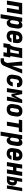

<svg xmlns="http://www.w3.org/2000/svg" viewBox="2858 -3426 783 6540"><g transform="rotate(90 3250.0 -156.5)"><path d="M0 0 86 -520H474L388 0H250L317 -406H205L138 0Z M464 215 586 -520H724L713 -453Q724 -470 738.5 -484.5Q753 -499 770.5 -509Q788 -519 807 -523.5Q826 -528 845 -528Q864 -528 881.5 -523Q899 -518 912 -506Q925 -494 933 -478Q941 -462 945.5 -444.5Q950 -427 951.5 -408.5Q953 -390 952.5 -371Q952 -352 950 -333Q948 -314 945 -295L925 -175Q921 -154 915.5 -133Q910 -112 900.5 -91.5Q891 -71 877 -52Q863 -33 844.5 -19Q826 -5 804 1.5Q782 8 761 8Q740 8 720.5 1.5Q701 -5 687 -18.5Q673 -32 665 -49.5Q657 -67 652 -87L602 215ZM721 -106Q735 -106 748.5 -115Q762 -124 770.5 -137.5Q779 -151 783 -165.5Q787 -180 790 -194L810 -314Q811 -325 812.5 -335.5Q814 -346 813.5 -356.5Q813 -367 810.5 -377.5Q808 -388 803 -396.5Q798 -405 789 -409.5Q780 -414 769 -414Q755 -414 741.5 -408.5Q728 -403 718 -392.5Q708 -382 702.5 -368.5Q697 -355 694 -342L674 -222Q672 -209 671 -197Q670 -185 670.5 -173Q671 -161 673.5 -149Q676 -137 682 -127.5Q688 -118 698 -112Q708 -106 721 -106Z M1210 8Q1180 8 1151 2Q1122 -4 1097.5 -18.5Q1073 -33 1056.5 -56Q1040 -79 1031.5 -106.5Q1023 -134 1023.5 -164Q1024 -194 1029 -225L1049 -345Q1053 -369 1061.5 -394Q1070 -419 1085 -441Q1100 -463 1121 -480.5Q1142 -498 1166 -509Q1190 -520 1215.5 -524Q1241 -528 1266 -528Q1266 -528 1266 -528Q1266 -528 1266 -528Q1296 -528 1325 -522Q1354 -516 1378 -501Q1402 -486 1418.5 -463.5Q1435 -441 1442.5 -413Q1450 -385 1450 -355.5Q1450 -326 1445 -295L1430 -206H1156Q1154 -194 1153 -182Q1152 -170 1153.5 -158.5Q1155 -147 1158.5 -136Q1162 -125 1169 -116.5Q1176 -108 1187 -103.5Q1198 -99 1210 -99Q1223 -99 1236 -102Q1249 -105 1260.5 -113Q1272 -121 1280 -132.5Q1288 -144 1291 -157H1420Q1414 -134 1404 -112Q1394 -90 1379 -70.5Q1364 -51 1344 -35Q1324 -19 1302 -9.5Q1280 0 1256.5 4Q1233 8 1210 8ZM1174 -314H1318Q1320 -326 1320.5 -338Q1321 -350 1320 -361.5Q1319 -373 1315.5 -384Q1312 -395 1305 -403.5Q1298 -412 1287.5 -416.5Q1277 -421 1265 -421Q1248 -421 1231 -413Q1214 -405 1202.5 -391Q1191 -377 1185 -360.5Q1179 -344 1176 -327Z M1451 118 1489 -114H1519Q1534 -138 1546 -164Q1558 -190 1567 -217Q1576 -244 1581.5 -271Q1587 -298 1591 -325L1623 -520H1959L1891 -114H1936L1897 118H1759L1779 0H1609L1589 118ZM1654 -114H1769L1817 -406H1727L1711 -308Q1703 -259 1690 -210Q1677 -161 1654 -114Z M1967 215V101H2027Q2040 101 2053 97.5Q2066 94 2076 84.5Q2086 75 2092.5 63Q2099 51 2104 38L2125 -11L2075 -520H2216L2226 -171L2344 -520H2485L2230 83Q2222 103 2211.5 123Q2201 143 2186 159.5Q2171 176 2151.5 188Q2132 200 2111 206.5Q2090 213 2069 214Q2048 215 2027 215Z M2705 8Q2675 8 2646.5 2Q2618 -4 2594.5 -19Q2571 -34 2554.5 -57Q2538 -80 2530.5 -107.5Q2523 -135 2523.5 -165Q2524 -195 2529 -225L2549 -345Q2553 -369 2561.5 -393.5Q2570 -418 2584.5 -440Q2599 -462 2619.5 -479.5Q2640 -497 2664 -508.5Q2688 -520 2713.5 -524Q2739 -528 2763 -528Q2789 -528 2814.5 -524.5Q2840 -521 2863 -511.5Q2886 -502 2904.5 -486.5Q2923 -471 2934.5 -449Q2946 -427 2949 -402Q2952 -377 2948 -350Q2948 -349 2947.5 -347Q2947 -345 2947 -344H2810Q2810 -344 2810 -345Q2810 -346 2810 -346Q2812 -359 2811 -371.5Q2810 -384 2804 -394Q2798 -404 2787 -409Q2776 -414 2763 -414Q2748 -414 2732.5 -406.5Q2717 -399 2707 -385.5Q2697 -372 2691.5 -356.5Q2686 -341 2684 -326L2664 -206Q2662 -195 2661 -184.5Q2660 -174 2660.5 -163.5Q2661 -153 2663.5 -143Q2666 -133 2671 -124.5Q2676 -116 2685 -111Q2694 -106 2705 -106Q2721 -106 2736.5 -115Q2752 -124 2762 -137.5Q2772 -151 2777.5 -167Q2783 -183 2786 -199H2923Q2918 -173 2909 -147.5Q2900 -122 2886 -98Q2872 -74 2852.5 -53Q2833 -32 2808.5 -18Q2784 -4 2757.5 2Q2731 8 2705 8Z M2981 0 3067 -520H3184L3237 -259L3375 -520H3493L3407 0H3272L3290 -104Q3295 -138 3302.5 -171.5Q3310 -205 3321.5 -238.5Q3333 -272 3346 -304.5Q3359 -337 3371 -371L3257 -156H3182L3139 -371Q3140 -337 3142.5 -304.5Q3145 -272 3145 -238.5Q3145 -205 3141.5 -171.5Q3138 -138 3132 -104L3115 0Z M3707 8Q3707 8 3707 8Q3707 8 3707 8Q3677 8 3648 2Q3619 -4 3595.5 -19Q3572 -34 3555.5 -56.5Q3539 -79 3531 -107Q3523 -135 3523.5 -164.5Q3524 -194 3529 -225L3549 -345Q3553 -369 3561.5 -394Q3570 -419 3585 -441Q3600 -463 3621 -480.5Q3642 -498 3666 -509Q3690 -520 3715.5 -524Q3741 -528 3766 -528Q3766 -528 3766 -528Q3766 -528 3766 -528Q3796 -528 3825 -522Q3854 -516 3878 -501Q3902 -486 3918.5 -463.5Q3935 -441 3942.5 -413Q3950 -385 3950 -355.5Q3950 -326 3945 -295L3925 -175Q3921 -151 3912.5 -126Q3904 -101 3888.5 -79Q3873 -57 3852 -39.5Q3831 -22 3807 -11Q3783 0 3757.5 4Q3732 8 3707 8ZM3709 -106Q3725 -106 3740 -113.5Q3755 -121 3765.5 -134.5Q3776 -148 3781.5 -163.5Q3787 -179 3790 -194L3810 -314Q3811 -325 3812 -336Q3813 -347 3812.5 -357.5Q3812 -368 3809.5 -378.5Q3807 -389 3801 -397.5Q3795 -406 3785 -410Q3775 -414 3764 -414Q3749 -414 3733.5 -406.5Q3718 -399 3707.5 -385.5Q3697 -372 3691.5 -356.5Q3686 -341 3684 -326L3664 -206Q3662 -195 3661 -184Q3660 -173 3661 -162.5Q3662 -152 3664.5 -141.5Q3667 -131 3673 -122.5Q3679 -114 3688.5 -110Q3698 -106 3709 -106Z M4125 0 4192 -406H4055L4074 -520H4486L4467 -406H4330L4263 0Z M4464 215 4586 -520H4724L4713 -453Q4724 -470 4738.5 -484.5Q4753 -499 4770.5 -509Q4788 -519 4807 -523.5Q4826 -528 4845 -528Q4864 -528 4881.5 -523Q4899 -518 4912 -506Q4925 -494 4933 -478Q4941 -462 4945.5 -444.5Q4950 -427 4951.5 -408.5Q4953 -390 4952.5 -371Q4952 -352 4950 -333Q4948 -314 4945 -295L4925 -175Q4921 -154 4915.5 -133Q4910 -112 4900.5 -91.5Q4891 -71 4877 -52Q4863 -33 4844.5 -19Q4826 -5 4804 1.5Q4782 8 4761 8Q4740 8 4720.5 1.5Q4701 -5 4687 -18.5Q4673 -32 4665 -49.5Q4657 -67 4652 -87L4602 215ZM4721 -106Q4735 -106 4748.5 -115Q4762 -124 4770.5 -137.5Q4779 -151 4783 -165.5Q4787 -180 4790 -194L4810 -314Q4811 -325 4812.5 -335.5Q4814 -346 4813.5 -356.5Q4813 -367 4810.5 -377.5Q4808 -388 4803 -396.5Q4798 -405 4789 -409.5Q4780 -414 4769 -414Q4755 -414 4741.5 -408.5Q4728 -403 4718 -392.5Q4708 -382 4702.5 -368.5Q4697 -355 4694 -342L4674 -222Q4672 -209 4671 -197Q4670 -185 4670.5 -173Q4671 -161 4673.5 -149Q4676 -137 4682 -127.5Q4688 -118 4698 -112Q4708 -106 4721 -106Z M5210 8Q5180 8 5151 2Q5122 -4 5097.5 -18.5Q5073 -33 5056.5 -56Q5040 -79 5031.5 -106.5Q5023 -134 5023.5 -164Q5024 -194 5029 -225L5049 -345Q5053 -369 5061.5 -394Q5070 -419 5085 -441Q5100 -463 5121 -480.5Q5142 -498 5166 -509Q5190 -520 5215.5 -524Q5241 -528 5266 -528Q5266 -528 5266 -528Q5266 -528 5266 -528Q5296 -528 5325 -522Q5354 -516 5378 -501Q5402 -486 5418.5 -463.5Q5435 -441 5442.5 -413Q5450 -385 5450 -355.5Q5450 -326 5445 -295L5430 -206H5156Q5154 -194 5153 -182Q5152 -170 5153.5 -158.5Q5155 -147 5158.5 -136Q5162 -125 5169 -116.5Q5176 -108 5187 -103.5Q5198 -99 5210 -99Q5223 -99 5236 -102Q5249 -105 5260.5 -113Q5272 -121 5280 -132.5Q5288 -144 5291 -157H5420Q5414 -134 5404 -112Q5394 -90 5379 -70.5Q5364 -51 5344 -35Q5324 -19 5302 -9.5Q5280 0 5256.5 4Q5233 8 5210 8ZM5174 -314H5318Q5320 -326 5320.5 -338Q5321 -350 5320 -361.5Q5319 -373 5315.5 -384Q5312 -395 5305 -403.5Q5298 -412 5287.5 -416.5Q5277 -421 5265 -421Q5248 -421 5231 -413Q5214 -405 5202.5 -391Q5191 -377 5185 -360.5Q5179 -344 5176 -327Z M5500 0 5586 -520H5724L5691 -323H5803L5836 -520H5974L5888 0H5750L5784 -209H5672L5638 0Z M6294 0 6380 -520H6493L6407 0ZM5981 0 6067 -520H6179L6150 -343H6165Q6188 -343 6210.5 -337.5Q6233 -332 6250.5 -319Q6268 -306 6279 -287Q6290 -268 6295 -246Q6300 -224 6299 -200.5Q6298 -177 6295 -154Q6290 -125 6278 -96Q6266 -67 6243.5 -44Q6221 -21 6191.5 -10.5Q6162 0 6132 0ZM6109 -93H6132Q6144 -93 6154.5 -102Q6165 -111 6170.5 -122Q6176 -133 6179 -145Q6182 -157 6184 -169Q6186 -177 6187 -185Q6188 -193 6188 -200.5Q6188 -208 6187.5 -216Q6187 -224 6185 -231Q6183 -238 6178 -244Q6173 -250 6165 -250H6135Z"/></g></svg>

Font: Iosevka SS04 Heavy Oblique
Style: Regular
Weight: 900
Italic angle: -9°
Monospace: yes
Designer: Belleve Invis
Foundry: Belleve Invis
Version: Version 19.0.0; ttfautohint (v1.8.4)